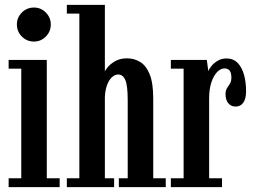

<svg xmlns="http://www.w3.org/2000/svg" viewBox="-20 -770 1048 790"><path d="M15.5 0V-36.5H67.5V-487.5H15.5V-523.5H172.5V-36.5H225.5V0ZM120 -599Q90.5 -599 70 -619.5Q49.5 -640 49.5 -669.5Q49.5 -698 70 -718.5Q90.5 -739 120 -739Q148 -739 168.5 -718.5Q189 -698 189 -669.5Q189 -640 168.5 -619.5Q148 -599 120 -599Z M255 0V-36.5H306.5V-714H255V-750H411.5V-475Q412 -479.5 422.8 -493Q433.5 -506.5 453.8 -518.2Q474 -530 502.5 -530Q532 -530 556.5 -515.2Q581 -500.5 595.8 -464.5Q610.5 -428.5 610.5 -364.5V-36.5H662V0H469V-36.5H505.5V-357Q505.5 -417.5 495.8 -440.5Q486 -463.5 466 -463.5Q452.5 -463.5 440.2 -452Q428 -440.5 420.2 -419.2Q412.5 -398 411.5 -369.5V-36.5H449.5V0Z M683 0V-36.5H735.5V-487.5H683V-523.5H831L837 -477.5Q839.5 -484.5 849 -497Q858.5 -509.5 874.8 -519.5Q891 -529.5 912 -529.5Q940 -529.5 957.8 -511.2Q975.5 -493 984 -462.5Q992.5 -432 992.5 -394.5Q992.5 -363.5 981 -347.5Q969.5 -331.5 949.5 -331.5Q931 -331.5 919.5 -345Q908 -358.5 908 -382.5Q908 -398 914.2 -407.5Q920.5 -417 926.2 -426.2Q932 -435.5 932 -450.5Q932 -470.5 924.8 -479.5Q917.5 -488.5 903.5 -488.5Q887.5 -488.5 873 -473.2Q858.5 -458 849.5 -430.5Q840.5 -403 840.5 -365.5V-36.5H893.5V0Z"/></svg>

Font: Imbue Thin 10pt SemiBold
Style: Regular
Weight: 600
Version: Version 1.102